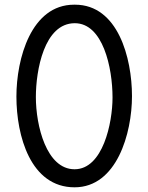

<svg xmlns="http://www.w3.org/2000/svg" viewBox="-20 -787 632 819"><path d="M298 -65C178 -65 133 -251 133 -373C133 -486 168 -688 299 -688C419 -688 460 -499 460 -371C460 -263 419 -65 298 -65ZM296 -767C113 -767 50 -537 50 -375C50 -208 110 12 298 12C478 12 543 -218 543 -377C543 -540 483 -767 300 -767Z"/></svg>

Font: Numismatica Pro
Style: Regular
Weight: 400
Designer: Chris Hopkins
Foundry: Edward C. D. Hopkins
Version: Version 2.19D